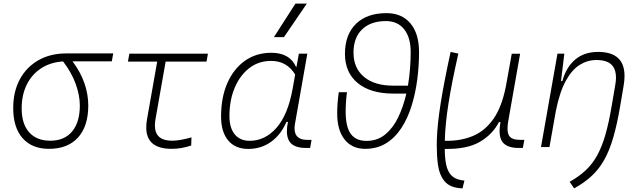

<svg xmlns="http://www.w3.org/2000/svg" viewBox="-20 -815 3556 1064"><path d="M251.5 9.8Q157.2 9.8 105.2 -49.3Q53.2 -108.4 53.2 -215.8Q53.2 -307.1 89.8 -375.2Q126.5 -443.4 192.9 -481.2Q259.3 -519 348.1 -519H607.4L599.6 -475.1H381.8Q426.3 -416 447.8 -354Q469.2 -292 469.2 -230.5Q469.2 -115.7 412.4 -53Q355.5 9.8 251.5 9.8ZM329.6 -474.6Q260.3 -470.2 208.5 -436.8Q156.7 -403.3 128.4 -346.2Q100.1 -289.1 100.1 -213.9Q100.1 -128.4 141.6 -81.8Q183.1 -35.2 258.8 -35.2Q336.9 -35.2 379.6 -86.4Q422.4 -137.7 422.4 -230.5Q422.4 -285.6 399.9 -348.9Q377.4 -412.1 329.6 -474.6Z M931.2 9.8Q790.5 9.8 790.5 -108.4Q790.5 -128.4 794.4 -152.3L851.1 -473.6H689L696.8 -517.6H1132.3L1124.5 -473.6H897.9L841.3 -152.3Q838.4 -134.8 838.4 -119.6Q838.4 -35.2 934.1 -35.2Q975.1 -35.2 1041 -53.7L1039.6 -8.8Q986.3 9.8 931.2 9.8Z M1623 -444.3 1636.2 -517.6H1683.1L1615.2 -131.8Q1612.3 -116.7 1612.3 -104Q1612.3 -40 1681.6 -40H1706.5L1698.7 4.9H1675.3Q1608.4 4.9 1584.5 -30.3Q1569.8 -51.8 1569.8 -87.9Q1569.8 -110.8 1575.7 -139.6H1567.4Q1536.6 -67.9 1481.7 -28.8Q1426.8 10.3 1356 10.3Q1283.7 10.3 1244.4 -36.9Q1205.1 -84 1205.1 -169.4Q1205.1 -275.4 1240 -354.7Q1274.9 -434.1 1337.4 -478.3Q1399.9 -522.5 1483.9 -522.5Q1585.4 -522.5 1620.6 -444.3ZM1482.4 -477.5Q1413.1 -477.5 1361.3 -437.5Q1309.6 -397.5 1280.5 -328.4Q1251.5 -259.3 1251.5 -171.9Q1251.5 -106 1281 -70.3Q1310.5 -34.7 1363.3 -34.7Q1449.2 -34.7 1512.7 -107.2Q1576.2 -179.7 1602.1 -325.7L1615.7 -401.9Q1569.8 -477.5 1482.4 -477.5ZM1498 -609.4 1617.2 -794.9H1680.2L1553.7 -609.4Z M2003.4 9.8Q1930.7 9.8 1889.6 -42Q1848.6 -93.8 1848.6 -186.5Q1848.6 -242.2 1857.4 -304.2H1902.8Q1895.5 -248.5 1895.5 -196.3Q1895.5 -112.3 1923.8 -73.2Q1952.1 -34.2 2011.2 -34.2Q2071.3 -34.2 2114.7 -69.8Q2158.2 -105.5 2186.8 -165Q2215.3 -224.6 2231.9 -296.4H2159.7Q2033.2 -296.4 1962.4 -354.7Q1891.6 -413.1 1891.6 -516.6Q1891.6 -623 1952.4 -682.6Q2013.2 -742.2 2121.6 -742.2Q2207 -742.2 2254.6 -685.3Q2302.2 -628.4 2302.2 -526.4Q2302.2 -450.2 2292.2 -373.5Q2282.2 -296.9 2260.7 -228Q2239.3 -159.2 2204.3 -105.5Q2169.4 -51.8 2119.6 -21Q2069.8 9.8 2003.4 9.8ZM2240.7 -340.3Q2248.5 -386.7 2252.2 -434.1Q2255.9 -481.4 2255.9 -526.4Q2255.9 -607.4 2219.7 -652.8Q2183.6 -698.2 2118.7 -698.2Q2034.2 -698.2 1986.6 -652.1Q1939 -606 1939 -523.4Q1939 -437.5 1997.3 -388.9Q2055.7 -340.3 2159.7 -340.3Z M2543 229 2535.2 228.5Q2473.6 224.6 2444.1 189.9Q2414.6 155.3 2406.7 95.7Q2400.4 49.8 2400.4 -7.8Q2400.4 -24.4 2400.9 -42.5Q2403.3 -124 2421.9 -241.7Q2440.4 -359.4 2477.1 -527.3L2520 -518.1Q2483.4 -356.9 2465.3 -241.5Q2447.3 -126 2445.3 -42Q2445.3 -38.1 2445.3 -34.7H2452.6Q2533.7 -33.7 2600.3 -61.3Q2667 -88.9 2714.1 -155.5Q2761.2 -222.2 2783.7 -337.9L2787.1 -357.9Q2787.6 -358.9 2787.6 -359.9V-359.4L2815.9 -517.1H2862.3L2796.4 -143.1Q2792.5 -120.1 2792.5 -103Q2792.5 -76.7 2801.3 -63Q2815.4 -40 2861.3 -40H2885.7L2877.4 4.9H2853.5Q2791 4.9 2765.1 -27.3Q2748.5 -48.3 2748.5 -88.4Q2748.5 -110.8 2753.4 -138.7H2745.1Q2709.5 -69.8 2638.9 -28.8Q2568.4 12.2 2447.8 10.3H2444.8Q2444.8 57.6 2451.9 94.5Q2459 131.3 2478.8 154.3Q2498.5 177.2 2538.1 183.6L2553.7 186Z M2978 0 3069.3 -517.6H3107.4L3088.9 -365.7H3096.2Q3117.7 -442.9 3167.7 -485.1Q3217.8 -527.3 3294.4 -527.3Q3440.9 -527.3 3440.9 -394Q3440.9 -369.6 3436 -340.3L3417 -228Q3399.9 -127 3378.9 -54.4Q3357.9 18.1 3328.9 70.1Q3299.8 122.1 3259 159.9Q3218.3 197.8 3161.6 229L3136.7 192.4Q3188.5 163.6 3225.6 128.9Q3262.7 94.2 3289.1 46.6Q3315.4 -1 3334.7 -67.6Q3354 -134.3 3369.6 -227.1L3389.6 -344.2Q3393.6 -366.2 3393.6 -384.8Q3393.6 -424.3 3376.5 -447.8Q3351.6 -482.4 3284.7 -482.4Q3235.4 -482.4 3192.1 -455.3Q3148.9 -428.2 3115 -366.2Q3081.1 -304.2 3060.1 -198.7L3024.9 0Z"/></svg>

Font: CaskaydiaCove NFP ExtraLight
Style: Italic
Weight: 200
Italic angle: -10°
Designer: Aaron Bell
Foundry: Saja Typeworks
Version: Version 2111.001; VTT 6.35;Nerd Fonts 3.1.1